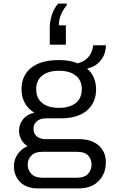

<svg xmlns="http://www.w3.org/2000/svg" viewBox="-20 -853 640 1061"><path d="M189 188Q126 188 91.5 153Q57 118 57 66Q57 28 78 -1.5Q99 -31 132 -45Q110 -59 97.5 -82Q85 -105 85 -131Q85 -166 107.5 -194Q130 -222 170 -230Q135 -251 117 -284Q99 -317 99 -360Q99 -435 152 -478Q205 -521 305 -521Q369 -521 409 -503Q449 -513 470 -539.5Q491 -566 495 -603H565Q565 -554 536.5 -519Q508 -484 464 -475L463 -472Q486 -453 498.5 -423.5Q511 -394 511 -360Q511 -286 460.5 -242.5Q410 -199 315 -199H233Q203 -199 184 -183.5Q165 -168 165 -141Q165 -115 183.5 -99.5Q202 -84 233 -84H418Q486 -84 525.5 -49Q565 -14 565 44Q565 106 525.5 147Q486 188 414 188ZM212 129H407Q446 129 466 108Q486 87 486 56Q486 27 467 6.5Q448 -14 407 -14H212Q173 -14 153 7Q133 28 133 57Q133 86 153 107.5Q173 129 212 129ZM306 -257Q365 -257 398.5 -283.5Q432 -310 432 -360Q432 -409 398.5 -435.5Q365 -462 306 -462Q247 -462 213.5 -435.5Q180 -409 180 -360Q180 -310 213.5 -283.5Q247 -257 306 -257ZM349 -833V-824Q328 -800 316.5 -771Q305 -742 305 -713H344V-606H255V-699Q255 -733 266 -769Q277 -805 301 -833Z"/></svg>

Font: Chivo Mono Medium Light
Style: Regular
Weight: 300
Monospace: yes
Version: Version 1.008